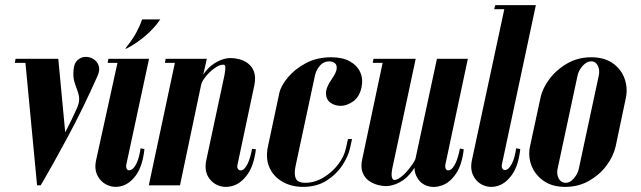

<svg xmlns="http://www.w3.org/2000/svg" viewBox="-20 -725 2507 751"><path d="M237 -187 208 -495H78L125 0H139ZM96 -479 89 -495H41L38 -479ZM139 0Q139 0 153.5 -24.5Q168 -49 191.5 -91.5Q215 -134 244.5 -188.5Q274 -243 304 -304.5Q334 -366 361 -427Q372 -451 366 -468Q360 -485 345.5 -494Q331 -503 314 -502.5Q297 -502 283.5 -490Q270 -478 268 -454Q265 -426 270.5 -407Q276 -388 282 -373Q288 -358 289.5 -341.5Q291 -325 281 -302Q262 -259 237 -211Q212 -163 188.5 -121.5Q165 -80 150 -54Q135 -28 135 -28Q135 -28 135.5 -24Q136 -20 137 -14Q138 -8 138.5 -4Q139 0 139 0Z M443 -495H563L474 -81Q472 -68 477.5 -62Q483 -56 493.5 -61Q504 -66 514 -86Q524 -106 530 -145L545 -142Q538 -78 514.5 -43.5Q491 -9 461 1Q431 11 404 0.5Q377 -10 362.5 -36Q348 -62 356 -99ZM401 -479 404 -495H453L450 -479ZM475 -535H470Q498 -570 512 -595.5Q526 -621 536 -649H607Q582 -613 547 -583.5Q512 -554 475 -535Z M562 0 664 -479H625L628 -495H789L775 -433Q790 -456 808.5 -470Q827 -484 846 -491Q865 -498 883 -498Q897 -498 915.5 -493.5Q934 -489 950 -477Q966 -465 973.5 -444.5Q981 -424 975 -392L909 -81Q906 -69 912 -62.5Q918 -56 927.5 -59.5Q937 -63 947.5 -82.5Q958 -102 966 -143L981 -141Q973 -78 948.5 -43.5Q924 -9 893.5 1Q863 11 835.5 1Q808 -9 793.5 -35Q779 -61 787 -99L858 -431Q862 -454 861.5 -463Q861 -472 853 -472Q841 -472 827 -463.5Q813 -455 800 -442.5Q787 -430 777.5 -416Q768 -402 766 -390L684 0Z M1073 -363Q1079 -389 1105.5 -421.5Q1132 -454 1175.5 -477.5Q1219 -501 1275 -501Q1320 -501 1348.5 -485Q1377 -469 1389 -442.5Q1401 -416 1394 -383Q1386 -346 1361.5 -328.5Q1337 -311 1312 -311Q1290 -311 1273 -323Q1256 -335 1255 -358.5Q1254 -382 1278 -416Q1296 -442 1297 -457Q1298 -472 1289 -478.5Q1280 -485 1268 -485Q1246 -485 1231.5 -468.5Q1217 -452 1212 -430L1136 -75Q1131 -49 1134.5 -34.5Q1138 -20 1148.5 -15Q1159 -10 1174 -10Q1210 -10 1244 -30Q1278 -50 1302 -81Q1326 -112 1333 -145L1341 -181H1357L1349 -145Q1342 -113 1318.5 -77.5Q1295 -42 1256.5 -18Q1218 6 1165 6Q1121 6 1086 -13.5Q1051 -33 1034.5 -68.5Q1018 -104 1028 -152Z M1704 -495 1629 -143Q1618 -92 1595 -59.5Q1572 -27 1543.5 -12Q1515 3 1489 3Q1475 3 1456.5 -2Q1438 -7 1422 -18.5Q1406 -30 1398 -51Q1390 -72 1397 -103L1480 -495H1606L1514 -64Q1510 -41 1513 -31Q1516 -21 1523 -21Q1532 -21 1545.5 -30.5Q1559 -40 1572 -55Q1585 -70 1595 -85Q1605 -100 1607 -111L1689 -495ZM1810 -495 1722 -81Q1720 -69 1725 -62.5Q1730 -56 1740 -60Q1750 -64 1760.5 -84Q1771 -104 1779 -144L1794 -141Q1787 -80 1763.5 -45.5Q1740 -11 1709.5 0Q1679 11 1652 2.5Q1625 -6 1610.5 -32.5Q1596 -59 1604 -99L1689 -495ZM1490 -495 1487 -479H1438L1441 -495Z M1826 -99 1956 -705H2076L1943 -81Q1941 -69 1947 -63Q1953 -57 1963 -62Q1973 -67 1983 -86.5Q1993 -106 1999 -145L2015 -142Q2008 -78 1984 -43.5Q1960 -9 1930.5 1Q1901 11 1874 1Q1847 -9 1832.5 -35.5Q1818 -62 1826 -99ZM1913 -689 1917 -705H1966L1962 -689Z M2053 -152Q2045 -113 2059 -77Q2073 -41 2106.5 -17.5Q2140 6 2191 6Q2242 6 2283.5 -17.5Q2325 -41 2352 -77Q2379 -113 2388 -152L2428 -342Q2436 -381 2423 -417.5Q2410 -454 2377 -477.5Q2344 -501 2293 -501Q2241 -501 2199 -477Q2157 -453 2129.5 -416.5Q2102 -380 2094 -342ZM2239 -429Q2242 -443 2250 -455.5Q2258 -468 2269 -476.5Q2280 -485 2293 -485Q2305 -485 2312.5 -476.5Q2320 -468 2322.5 -455.5Q2325 -443 2322 -429L2244 -65Q2241 -51 2233 -38.5Q2225 -26 2215 -18Q2205 -10 2193 -10Q2180 -10 2172 -18Q2164 -26 2161 -38.5Q2158 -51 2161 -65Z"/></svg>

Font: Emberly Black
Style: Italic
Weight: 900
Italic angle: -12°
Designer: Rajesh Rajput
Foundry: Rajesh Rajput
Version: Version 1.000